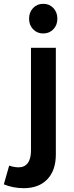

<svg xmlns="http://www.w3.org/2000/svg" viewBox="-81 -785 385 1004"><path d="M13 90Q46 91 63.5 68.5Q81 46 81 3V-535H211V23Q211 106 166.5 152.5Q122 199 43 199Q-12 199 -61 179L-33 81Q-10 89 13 90ZM219 -687Q219 -654 198 -632Q177 -610 145 -610Q113 -610 92 -632Q71 -654 71 -687Q71 -721 92 -743Q113 -765 145 -765Q177 -765 198 -743Q219 -721 219 -687Z"/></svg>

Font: Montserrat Medium
Style: Regular
Weight: 500
Designer: Julieta Ulanovsky
Foundry: Julieta Ulanovsky
Version: Version 6.001